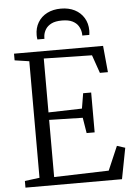

<svg xmlns="http://www.w3.org/2000/svg" viewBox="-63 -1015 739 1061"><g transform="rotate(-5 307.0 -484.0)"><path d="M116.5 -47.5V-694L36 -706V-743H530L544 -596H499.5L464.5 -696.5L197.5 -702V-403L383.5 -408L397.5 -492H442V-271H397.5L383.5 -357L197.5 -361.5V-44.5L501 -53.5L558 -186L603 -171.5L570 0H34.5V-37ZM315.5 -968.5Q359 -968.5 391.8 -951.8Q424.5 -935 443 -904.5Q461.5 -874 461.5 -834Q461.5 -828.5 461 -822.5Q460.5 -816.5 459.5 -810H420.5Q420.5 -813.5 420.5 -818.2Q420.5 -823 419.5 -827.5Q416.5 -846.5 406 -863.5Q395.5 -880.5 373.8 -891.5Q352 -902.5 315.5 -902.5Q279 -902.5 257.2 -891.5Q235.5 -880.5 224.8 -863.5Q214 -846.5 211.5 -827.5Q211 -823 210.8 -818.2Q210.5 -813.5 210.5 -810H171.5Q170.5 -816.5 170 -822.5Q169.5 -828.5 169.5 -834Q169.5 -874 187.8 -904.5Q206 -935 239 -951.8Q272 -968.5 315.5 -968.5Z"/></g></svg>

Font: Merriweather 48pt Light
Style: Regular
Weight: 300
Version: Version 2.100